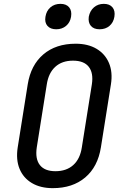

<svg xmlns="http://www.w3.org/2000/svg" viewBox="-20 -967 640 997"><path d="M254 10Q190 10 145.5 -16.5Q101 -43 81.5 -90.5Q62 -138 72 -202L124 -529Q140 -629 205 -684.5Q270 -740 373 -740Q437 -740 481.5 -713.5Q526 -687 546 -639.5Q566 -592 556 -529L504 -202Q488 -101 422.5 -45.5Q357 10 254 10ZM268 -78Q325 -78 360.5 -110Q396 -142 405 -202L457 -529Q466 -588 441 -620Q416 -652 359 -652Q302 -652 267 -620Q232 -588 223 -529L171 -202Q162 -142 187 -110Q212 -78 268 -78ZM497 -815Q467 -815 452 -832.5Q437 -850 441 -880Q447 -911 468 -929Q489 -947 519 -947Q549 -947 564 -929Q579 -911 574 -880Q569 -850 548.5 -832.5Q528 -815 497 -815ZM272 -815Q242 -815 226.5 -832.5Q211 -850 216 -880Q221 -911 242 -929Q263 -947 294 -947Q324 -947 339 -929Q354 -911 349 -880Q344 -850 323 -832.5Q302 -815 272 -815Z"/></svg>

Font: JetBrains Mono NL Medium
Style: Italic
Weight: 500
Italic angle: -9°
Monospace: yes
Designer: Philipp Nurullin, Konstantin Bulenkov
Foundry: JetBrains
Version: Version 2.305; ttfautohint (v1.8.4.7-5d5b)